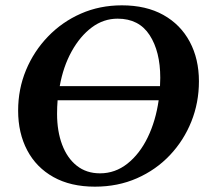

<svg xmlns="http://www.w3.org/2000/svg" viewBox="-20 -690 814 720"><path d="M336 10Q245 10 180.5 -26Q116 -62 82 -126.5Q48 -191 48 -275Q48 -356 77.5 -427Q107 -498 160 -553Q213 -608 283.5 -639Q354 -670 437 -670Q528 -670 592.5 -634Q657 -598 691.5 -533.5Q726 -469 726 -385Q726 -305 697.5 -234Q669 -163 617 -108Q565 -53 493.5 -21.5Q422 10 336 10ZM421 -620Q368 -620 324 -587Q280 -554 248.5 -497Q217 -440 204 -367H580Q581 -382 581 -398Q581 -497 541 -558.5Q501 -620 421 -620ZM355 -40Q412 -40 458 -76.5Q504 -113 534 -175Q564 -237 575 -314H196Q194 -289 194 -263Q194 -198 213 -147.5Q232 -97 268 -68.5Q304 -40 355 -40Z"/></svg>

Font: Spectral SC
Style: Bold Italic
Weight: 700
Italic angle: -10°
Designer: Jean-Baptiste Levee
Foundry: Production Type
Version: Version 2.001